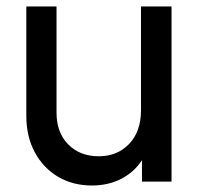

<svg xmlns="http://www.w3.org/2000/svg" viewBox="-20 -559 620 591"><path d="M263 12Q204 12 158.5 -15Q113 -42 87 -90.5Q61 -139 61 -202V-539H154V-212Q154 -151 190 -114.5Q226 -78 284 -78Q341 -78 377.5 -116Q414 -154 414 -220V-539H508V0H417V-66Q393 -29 353 -8.5Q313 12 263 12Z"/></svg>

Font: Pitagon Sans Text Medium
Style: Regular
Weight: 500
Designer: Travis Tran
Foundry: Pitagon
Version: Version 1.000; ttfautohint (v1.8.4.7-5d5b);gftools[0.9.26]